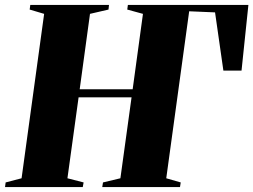

<svg xmlns="http://www.w3.org/2000/svg" viewBox="-38 -763 1032 783"><path d="M-17.5 0 -15 -19 50 -36 142 -706.5 83 -724 85.5 -743H406.5L404.5 -724L329 -706.5L287 -399H503L545 -706.5L481 -724L483.5 -743H975L947 -475H873L839 -712.5L733.5 -717L640 -36L699 -19L696 0H379L382 -19L453 -36L498.5 -366H282.5L237 -36L303 -19L299.5 0Z"/></svg>

Font: Merriweather 144pt Black
Style: Italic
Weight: 900
Italic angle: -7.8°
Version: Version 2.101